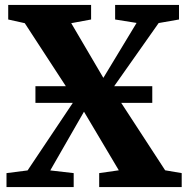

<svg xmlns="http://www.w3.org/2000/svg" viewBox="-20 -763 768 783"><path d="M92.5 -68 285 -355.5 81 -668.5 13.5 -683.5V-743H351.5V-683.5L270.5 -668.5L401.5 -445.5L537 -669.5L449.5 -683.5V-743H710V-683.5L627 -669L437.5 -400L653.5 -68.5L721 -57V0H384.5V-57L464.5 -68.5L322.5 -307.5L185 -68L280.5 -57V0H6.5V-57ZM601 -411.5V-343.5H124.5V-411.5Z"/></svg>

Font: Merriweather 36pt ExtraBold
Style: Regular
Weight: 800
Designer: Eben Sorkin
Foundry: Eben Sorkin
Version: Version 2.100